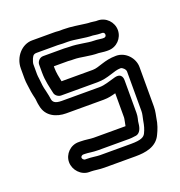

<svg xmlns="http://www.w3.org/2000/svg" viewBox="-105 -600 681 725"><g transform="rotate(-20 236.0 -237.5)"><path d="M204 -440H120C105 -440 95 -426 95 -415V-383C95 -349 103 -321 108 -297C110 -285 123 -277 133 -277H279C324 -277 351 -297 379 -297C386 -297 398 -286 398 -277V-118C398 -106 395 -98 392 -82C389 -63 385 -49 378 -35C372 -23 360 -15 319 -15H194C180 -15 163 -19 141 -19H135C130 -20 125 -25 125 -30C125 -35 131 -39 135 -39H142C155 -39 172 -35 194 -35H319C331 -35 339 -37 341 -37C359 -37 368 -52 371 -71L373 -86C373 -89 378 -101 378 -118V-248C378 -252 379 -280 347 -272C320 -265 302 -257 279 -257H128C101 -257 94 -266 92 -277C91 -286 89 -295 85 -313C80 -331 79 -343 77 -364C76 -371 75 -378 75 -383V-425C75 -428 77 -435 81 -445C87 -458 92 -460 101 -460H186C194 -460 200 -459 206 -459H226C254 -459 292 -449 323 -449C326 -449 339 -446 353 -446H359C365 -446 369 -442 369 -436C369 -430 365 -426 359 -426H353C348 -426 334 -429 321 -429C294 -429 262 -439 225 -439C216 -439 211 -440 204 -440ZM25 -425V-383C25 -374 26 -367 27 -359C29 -339 32 -321 37 -301C39 -293 38 -285 42 -268C50 -224 90 -207 128 -207H279C298 -207 313 -211 328 -215V-118C328 -113 324 -96 322 -85H319H194C180 -85 163 -89 142 -89H136C102 -90 75 -62 75 -30C75 2 102 31 134 31H141C155 31 172 35 194 35H319C357 35 404 29 423 -14C431 -30 439 -51 442 -74C443 -82 448 -98 448 -118V-277C448 -312 418 -347 379 -347C331 -347 304 -327 279 -327H153C149 -346 145 -365 145 -383V-390H202C210 -389 219 -389 225 -389C252 -389 284 -379 321 -379C326 -379 340 -376 353 -376H359C393 -376 419 -404 419 -436C419 -468 393 -496 359 -496H353C349 -496 336 -499 323 -499C319 -499 317 -500 314 -500C288 -503 258 -509 226 -509H208C200 -510 191 -510 186 -510H101C60 -510 25 -471 25 -425Z"/></g></svg>

Font: Electronic
Style: Outline
Weight: 700
Version: Version 1.011